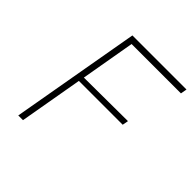

<svg xmlns="http://www.w3.org/2000/svg" viewBox="-187 -840 979 979"><g transform="rotate(45 302.5 -350.0)"><path d="M243 -666 192 -373 508 -375 502 -343H186L126 0H92L215 -700H605L599 -666Z"/></g></svg>

Font: Be Vietnam Thin
Style: Italic
Weight: 250
Italic angle: -9°
Designer: Gabriel Lam
Foundry: TypeRant
Version: Version 3.000